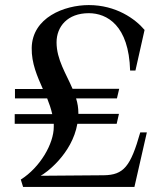

<svg xmlns="http://www.w3.org/2000/svg" viewBox="-20 -737 642 757"><path d="M203 -570C203 -632 246 -685 330 -685C402 -685 488 -637 493 -459H514L550 -619C513 -663 437 -717 330 -717C234 -717 107 -668 105 -548C104 -487 127 -436 149 -386H39V-349H166C174 -329 181 -309 186 -287H38V-249H192V-237C192 -170 138 -77 62 -29L71 0H510L559 -215H533C495 -81 468 -47 389 -46L140 -44C159 -53 264 -129 285 -249H440L449 -288H289V-291C289 -311 286 -330 280 -349H441L450 -387H266C241 -446 203 -502 203 -570Z"/></svg>

Font: Ortica Linear
Style: Regular
Weight: 400
Designer: Benedetta Bovani
Foundry: Collletttivo
Version: Version 2.000;Glyphs 3.1.2 (3151)